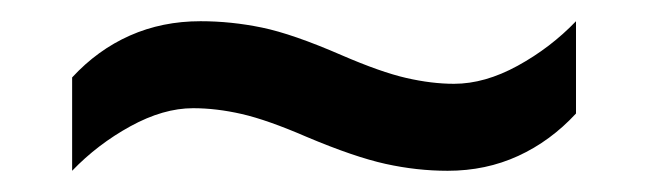

<svg xmlns="http://www.w3.org/2000/svg" viewBox="-20 -443 612 181"><path d="M269 -314Q232 -330 208 -335.5Q184 -341 162 -341Q134 -341 103 -324Q72 -307 48 -282V-370Q72 -396 102.5 -409.5Q133 -423 169 -423Q198 -423 227 -417Q256 -411 302 -391Q339 -375 363 -369.5Q387 -364 408 -364Q437 -364 468 -381Q499 -398 523 -423V-336Q499 -310 468.5 -296Q438 -282 402 -282Q373 -282 343.5 -288.5Q314 -295 269 -314Z"/></svg>

Font: Noto Sans Hebrew Medium
Style: Regular
Weight: 500
Designer: Monotype Design Team
Foundry: Monotype Imaging Inc.
Version: Version 2.003